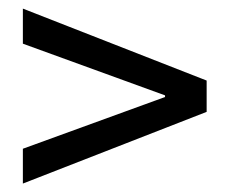

<svg xmlns="http://www.w3.org/2000/svg" viewBox="-20 -560 544 455"><path d="M34.2 -125 469.7 -294.9V-369.1L34.2 -539.6V-456.5L371.1 -334V-330.1L34.2 -207.5Z"/></svg>

Font: Varta Light SemiBold
Style: Regular
Weight: 600
Version: Version 1.004